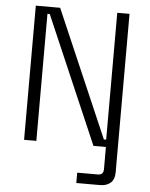

<svg xmlns="http://www.w3.org/2000/svg" viewBox="-60 -749 780 998"><g transform="rotate(5 330.5 -250.0)"><path d="M150 0H86V-700H213L499 -38H511V-700H575V0H448L162 -663H150ZM499 200H376V146H484Q513 146 513 116V0H575V126Q575 164 554.5 182Q534 200 499 200Z"/></g></svg>

Font: Space Grotesk Variable Light
Style: Regular
Weight: 300
Designer: Florian Karsten
Foundry: Florian Karsten
Version: Version 2.000